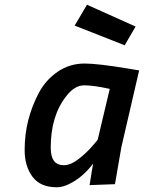

<svg xmlns="http://www.w3.org/2000/svg" viewBox="-20 -779 607 810"><path d="M219 11Q150 11 117 -33.5Q84 -78 84 -145.5Q84 -213 99.5 -273Q115 -333 144 -387.5Q173 -442 223.5 -476.5Q274 -511 337 -511Q393 -511 525 -489L567 -482L492 -158L465 -2L358 2Q369 -70 373 -89Q326 -27 266 0Q242 11 219 11ZM443 -404Q375 -419 335 -419Q295 -419 260 -374Q194 -291 194 -156Q194 -119 207.5 -100.5Q221 -82 249.5 -82Q278 -82 312 -108.5Q346 -135 369 -162L392 -189ZM347 -759 552 -667 506 -588 295 -671Z"/></svg>

Font: Titillium Web
Style: SemiBold Italic
Weight: 600
Italic angle: -13°
Version: Version 1.001;PS 57.000;hotconv 1.0.70;makeotf.lib2.5.55311